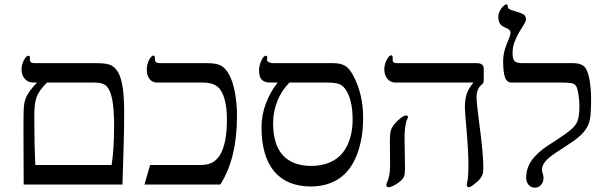

<svg xmlns="http://www.w3.org/2000/svg" viewBox="-20 -841 2765 875"><path d="M545.9 -327.1Q545.9 -218.8 538.1 0H87.9L86.9 -264.2Q86.9 -335.4 88.9 -356Q90.8 -376.5 96.9 -392.6Q103 -408.7 117.2 -428Q131.3 -447.3 148.9 -464.8H131.8Q107.4 -464.8 92.8 -481.9Q78.1 -499 78.1 -523.9Q78.1 -545.4 88.6 -566.2Q99.1 -586.9 109.9 -586.9Q116.2 -586.9 116.2 -580.1V-568.8Q116.2 -553.2 136.2 -553.2H421.9Q470.2 -553.2 490 -541.5Q509.8 -529.8 522.2 -503.9Q534.7 -478 540.3 -433.8Q545.9 -389.6 545.9 -327.1ZM500 -266.1Q500 -342.8 491.9 -385.3Q483.9 -427.7 467.5 -446.3Q451.2 -464.8 410.2 -464.8H193.8Q157.7 -427.7 147 -399.4Q136.2 -371.1 136.2 -310.1Q136.2 -186.5 141.1 -88.9H488.8Q500 -163.6 500 -266.1Z M1060.1 -314Q1060.1 -118.2 983.9 0H638.2L664.1 -88.9H891.1Q929.7 -88.9 951.4 -102.5Q973.1 -116.2 986.3 -141.1Q999.5 -166 1006.8 -204.3Q1014.2 -242.7 1014.2 -297.9Q1014.2 -351.1 1002.9 -390.9Q991.7 -430.7 968.8 -447.8Q945.8 -464.8 903.8 -464.8H695.8Q673.3 -464.8 661.1 -481.7Q648.9 -498.5 648.9 -523.9Q648.9 -546.9 659.2 -567.4Q669.4 -587.9 680.2 -587.9Q682.6 -587.9 684.3 -585Q686 -582 686 -579.1V-569.8Q686 -553.2 708 -553.2H924.8Q965.8 -553.2 987.1 -542Q1008.3 -530.8 1025.1 -499.3Q1042 -467.8 1051 -417.2Q1060.1 -366.7 1060.1 -314Z M1634.8 -304.2Q1634.8 -207.5 1606.2 -134.8Q1577.6 -62 1524.2 -26.6Q1470.7 8.8 1397 8.8Q1287.6 8.8 1229.7 -59.8Q1171.9 -128.4 1171.9 -261.2Q1171.9 -317.4 1191.9 -370.1Q1211.9 -422.9 1245.6 -464.8H1210.9Q1186.5 -464.8 1173.6 -477.1Q1160.6 -489.3 1160.6 -520Q1160.6 -541.5 1170.7 -564.2Q1180.7 -586.9 1191.9 -586.9Q1197.8 -586.9 1197.8 -580.1L1196.8 -568.8Q1196.8 -561.5 1205.8 -557.4Q1214.8 -553.2 1223.6 -553.2H1497.6Q1534.2 -553.2 1554.7 -540Q1575.2 -526.9 1594.7 -487.3Q1614.3 -447.8 1624.5 -402.6Q1634.8 -357.4 1634.8 -304.2ZM1586.9 -295.9Q1586.9 -337.9 1580.1 -370.1Q1573.2 -402.3 1560.3 -425Q1547.4 -447.8 1529.5 -456.3Q1511.7 -464.8 1472.7 -464.8H1298.8Q1262.2 -426.8 1243.4 -379.2Q1224.6 -331.5 1224.6 -279.8Q1224.6 -182.6 1268.8 -133.8Q1313 -85 1397.9 -85Q1458 -85 1500.5 -109.6Q1543 -134.3 1564.9 -183.3Q1586.9 -232.4 1586.9 -295.9Z M2184.6 -477.1Q2184.6 -461.4 2174.8 -455.1Q2151.9 -436.5 2151.9 -398.9Q2151.9 -371.1 2164.6 -274.9Q2182.6 -142.6 2182.6 -77.1Q2182.6 -56.2 2179 -45.7Q2175.3 -35.2 2168.2 -26.9Q2161.1 -18.6 2160.4 -17.8Q2159.7 -17.1 2159.2 -16.6Q2158.7 -16.1 2158 -15.6Q2157.2 -15.1 2131.8 5.9Q2121.6 12.2 2116.7 12.2Q2107.4 12.2 2107.4 0L2108.9 -8.3Q2114.7 -33.7 2114.7 -87.9Q2114.7 -147.9 2106.9 -240.7Q2098.6 -333 2098.6 -350.1Q2098.6 -384.8 2106 -409.9Q2113.3 -435.1 2137.7 -464.8H1782.7Q1759.3 -464.8 1745.4 -481.7Q1731.4 -498.5 1731.4 -524.9Q1731.4 -547.4 1742.2 -568.1Q1752.9 -588.9 1762.7 -588.9Q1769.5 -588.9 1769.5 -580.1V-568.8Q1769.5 -560.5 1773.9 -556.9Q1778.3 -553.2 1789.6 -553.2H2151.9Q2184.6 -553.2 2184.6 -527.8ZM1839.8 -308.1Q1839.8 -305.7 1832.5 -291Q1823.7 -258.8 1823.7 -211.9L1825.7 -71.8Q1825.7 -47.4 1821.3 -36.6Q1816.9 -25.9 1804.2 -14.9Q1791.5 -3.9 1775.4 4.2Q1759.3 12.2 1751.5 12.2Q1740.7 12.2 1740.7 1L1742.2 -5.9Q1757.8 -37.1 1757.8 -86.9L1756.8 -196.8Q1756.8 -230.5 1760.7 -244.9Q1764.6 -259.3 1777.3 -275.1Q1790 -291 1806.2 -303Q1822.3 -314.9 1830.6 -314.9Q1833.5 -314.9 1836.7 -313Q1839.8 -311 1839.8 -308.1Z M2673.8 -388.2Q2673.8 -324.7 2668.2 -295.9Q2662.6 -267.1 2641.4 -240.7Q2620.1 -214.4 2571.8 -183.6Q2499 -137.2 2481 -121.1Q2462.9 -105 2456.3 -91.8Q2449.7 -78.6 2449.7 -65.9Q2449.7 -59.1 2453.4 -49.3Q2457 -39.6 2457 -32.2Q2457 -10.7 2445.8 1.7Q2434.6 14.2 2418 14.2Q2399.9 14.2 2388.9 1.2Q2377.9 -11.7 2377.9 -32.2Q2377.9 -66.9 2395 -97.7Q2412.1 -128.4 2453.6 -161.1Q2471.7 -174.8 2514.2 -201.7Q2559.6 -231 2582.5 -250.7Q2605.5 -270.5 2613 -292.5Q2620.6 -314.5 2620.6 -359.9Q2620.6 -378.9 2616.9 -405.5Q2613.3 -432.1 2607.9 -444.1Q2602.5 -456.1 2590.6 -460.4Q2578.6 -464.8 2540 -464.8H2311Q2289.6 -464.8 2281.2 -489.3Q2272.9 -513.7 2272.9 -563Q2272.9 -602.5 2291 -644Q2306.6 -680.7 2306.6 -690.9Q2306.6 -700.2 2300.8 -705.3Q2294.9 -710.4 2283.7 -714.8Q2263.7 -723.1 2257.3 -734.9Q2251 -746.6 2251 -763.2Q2251 -776.9 2256.8 -789.6Q2262.7 -802.2 2272.2 -811.5Q2281.7 -820.8 2287.6 -820.8Q2292.5 -820.8 2293.2 -818.6Q2293.9 -816.4 2293.9 -811Q2293.9 -805.2 2297.9 -801.8Q2301.8 -798.3 2316.9 -793Q2358.9 -781.2 2367.9 -773.7Q2377 -766.1 2377 -753.9Q2377 -744.1 2367.4 -729.2Q2357.9 -714.4 2346.4 -694.6Q2335 -674.8 2325.4 -650.9Q2315.9 -627 2315.9 -599.1Q2315.9 -571.3 2325.4 -562.3Q2335 -553.2 2361.8 -553.2H2593.8Q2623 -553.2 2639.9 -540Q2656.7 -526.9 2665.3 -484.4Q2673.8 -441.9 2673.8 -388.2Z"/></svg>

Font: Tinos
Style: Regular
Weight: 400
Designer: Steve Matteson
Foundry: Monotype Imaging Inc.
Version: Version 1.23